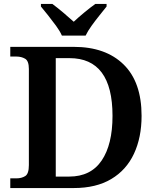

<svg xmlns="http://www.w3.org/2000/svg" viewBox="-20 -951 792 971"><path d="M32 0V-49H63Q89 -49 107.5 -60.5Q126 -72 126 -116V-602Q126 -643 107 -654Q88 -665 63 -665H32V-714H353Q514 -714 605 -625Q696 -536 696 -365Q696 -256 657.5 -173.5Q619 -91 542.5 -45.5Q466 0 353 0ZM330 -58Q439 -58 494 -139Q549 -220 549 -365Q549 -657 331 -657H262V-58ZM293 -771Q283 -794 263.5 -820.5Q244 -847 223.5 -873Q203 -899 187 -918V-931H245Q268 -914 299 -888Q330 -862 353 -841Q375 -862 406.5 -888Q438 -914 462 -931H519V-918Q504 -899 483 -873Q462 -847 443 -820.5Q424 -794 413 -771Z"/></svg>

Font: Noto Serif Thai SemiBold
Style: Regular
Weight: 600
Designer: Monotype Design Team
Foundry: Monotype Imaging Inc.
Version: Version 2.001; ttfautohint (v1.8.4.7-5d5b)